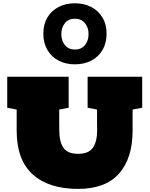

<svg xmlns="http://www.w3.org/2000/svg" viewBox="-20 -1164 931 1192"><path d="M464.8 8.8Q283.7 8.8 183.6 -80.8Q83.5 -170.4 83.5 -353V-483.9L24.9 -495.1V-687.5H406.2V-495.1L347.7 -483.9V-402.3Q347.7 -392.1 347.9 -381.8Q348.1 -371.6 348.1 -362.3V-352.1Q348.1 -286.1 373.3 -247.6Q398.4 -209 464.8 -209Q531.7 -209 557.4 -247.8Q583 -286.6 583 -353V-364.3Q583 -373 582.8 -383.1Q582.5 -393.1 582.5 -403.3V-483.9L523.9 -495.1V-687.5H862.8V-495.1L803.7 -483.9Q803.2 -476.6 803.2 -469.5Q803.2 -462.4 803.2 -455.6V-353Q803.2 -181.2 718.8 -86.2Q634.3 8.8 464.8 8.8ZM444.8 -764.6Q387.7 -764.6 343.5 -787.8Q299.3 -811 274.2 -854Q249 -897 249 -955.1Q249 -1013.2 274.2 -1055.4Q299.3 -1097.7 343.5 -1120.6Q387.7 -1143.6 444.8 -1143.6Q502.4 -1143.6 546.6 -1120.6Q590.8 -1097.7 616.2 -1055.4Q641.6 -1013.2 641.6 -955.1Q641.6 -896.5 616.5 -853.8Q591.3 -811 547.1 -787.8Q502.9 -764.6 444.8 -764.6ZM445.3 -856.4Q485.4 -856.4 507.6 -884Q529.8 -911.6 529.8 -952.6Q529.8 -993.2 507.1 -1020.5Q484.4 -1047.9 444.8 -1047.9Q405.3 -1047.9 383.1 -1020.5Q360.8 -993.2 360.8 -952.6Q360.8 -911.1 383.1 -883.8Q405.3 -856.4 445.3 -856.4Z"/></svg>

Font: Holtwood One SC
Style: Regular
Weight: 400
Designer: Vernon Adams
Foundry: Vernon Adams
Version: Version 1.100; ttfautohint (v1.8.4.7-5d5b)